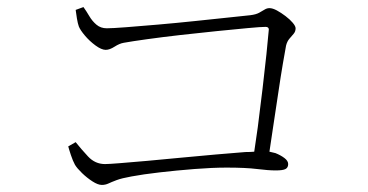

<svg xmlns="http://www.w3.org/2000/svg" viewBox="-20 -622 1040 543"><path d="M268 -99Q257 -99 241.5 -109Q226 -119 212 -132.5Q198 -146 192 -156Q186 -167 180.5 -183.5Q175 -200 173 -208L194 -220Q209 -201 229 -179.5Q249 -158 277 -158Q287 -158 318.5 -160.5Q350 -163 395.5 -167Q441 -171 491.5 -176Q542 -181 589.5 -185Q637 -189 674 -192Q688 -192 699 -193Q704 -226 709 -262Q716 -317 722.5 -371Q729 -425 733.5 -468.5Q738 -512 740 -536Q741 -541 738 -544Q736 -546 731 -546Q718 -546 680.5 -542.5Q643 -539 593 -534Q543 -529 490.5 -523Q438 -517 395 -511Q352 -505 330 -501Q318 -499 304 -490Q290 -481 279 -481Q267 -481 250 -493.5Q233 -506 220 -521.5Q207 -537 203 -547Q200 -555 197.5 -570Q195 -585 194 -594L216 -602Q224 -591 232.5 -576.5Q241 -562 253 -552Q265 -542 282 -542Q297 -542 336.5 -545Q376 -548 427.5 -552.5Q479 -557 531.5 -562.5Q584 -568 626.5 -572.5Q669 -577 688 -579Q704 -581 713 -586Q722 -591 728.5 -595Q735 -599 742 -599Q751 -599 763 -592.5Q775 -586 787.5 -576.5Q800 -567 808 -557.5Q816 -548 816 -542Q816 -533 810.5 -526.5Q805 -520 798.5 -512.5Q792 -505 789 -493Q786 -477 780 -442Q774 -407 767 -359.5Q760 -312 752 -260Q747 -226 742 -193Q750 -191 759 -189Q774 -183 784.5 -175Q795 -167 795 -158Q795 -148 787.5 -144Q780 -140 760 -140Q739 -140 707 -144Q675 -148 621 -148Q581 -148 530 -144Q479 -140 431.5 -134.5Q384 -129 352 -123Q324 -118 309.5 -112.5Q295 -107 286.5 -103Q278 -99 268 -99Z"/></svg>

Font: Noto Serif HK ExtraLight ExtraLight
Style: Regular
Weight: 250
Version: Version 2.003-H1;hotconv 1.1.1;makeotfexe 2.6.0